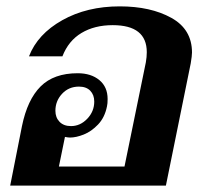

<svg xmlns="http://www.w3.org/2000/svg" viewBox="-20 -583 634 603"><path d="M49 -187Q66 -270 107.5 -311.5Q149 -353 224 -353Q266 -353 292 -331.5Q318 -310 318 -272Q318 -257 316 -249Q309 -214 288 -192Q267 -170 243 -160.5Q219 -151 200 -151Q194 -151 184 -153L165 -60H371L438 -387Q441 -404 441 -419Q441 -504 334 -504Q277 -504 236 -479.5Q195 -455 176 -406H71Q98 -476 175.5 -519.5Q253 -563 356 -563Q453 -563 518 -527Q583 -491 583 -418Q583 -408 579 -384L501 0H12ZM276 -264Q276 -285 263.5 -298Q251 -311 228 -311Q196 -311 175 -288.5Q154 -266 154 -235Q154 -214 167 -200.5Q180 -187 203 -187Q232 -187 254 -210Q276 -233 276 -264Z"/></svg>

Font: Taviraj SemiBold
Style: Italic
Weight: 600
Italic angle: -12°
Designer: Katatrad Team
Foundry: CadsonDemak
Version: Version 1.001